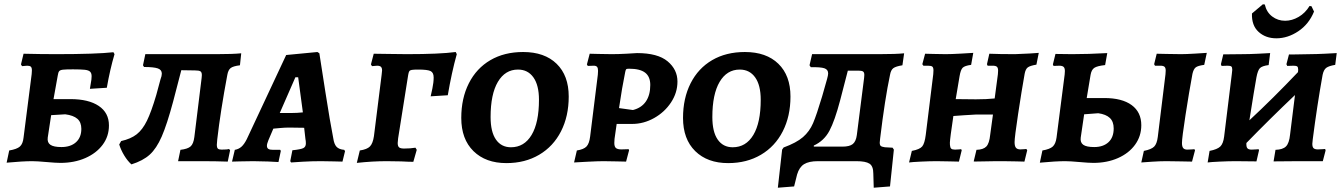

<svg xmlns="http://www.w3.org/2000/svg" viewBox="-20 -753 6265 897"><path d="M197 4Q153 0 130 0Q87 0 11 7L23 -50Q59 -56 73 -68.5Q87 -81 90 -110L128 -407Q129 -414 129 -424Q129 -437 124 -441.5Q119 -446 107 -446L83 -444L78 -452L90 -502Q170 -500 244 -500Q429 -500 510 -509L515 -500Q494 -429 479 -343L400 -338L407 -381Q408 -387 408 -397Q408 -411 401 -418Q394 -425 376 -427Q358 -429 321 -429Q288 -429 274.5 -427.5Q261 -426 256.5 -420.5Q252 -415 250 -401L230 -290H309Q394 -290 441.5 -258Q489 -226 489 -167Q489 -116 459.5 -76.5Q430 -37 378.5 -14.5Q327 8 262 8Q241 8 197 4ZM360 -151Q360 -182 341.5 -198Q323 -214 285 -219L219 -215L203 -110Q200 -87 215.5 -76.5Q231 -66 267 -66Q310 -66 335 -88.5Q360 -111 360 -151Z M995 -102 993 -77Q993 -63 998 -58.5Q1003 -54 1015 -54Q1041 -54 1050 -57L1055 -51L1044 2Q986 0 926 0H812L823 -53Q857 -57 870.5 -69Q884 -81 888 -113L922 -389Q923 -394 923 -402Q923 -416 916 -420Q909 -424 891 -424L827 -425L789 -279Q760 -171 735.5 -115Q711 -59 679.5 -30.5Q648 -2 594 15Q576 -1 560.5 -26.5Q545 -52 537 -78L546 -94Q591 -104 618.5 -125.5Q646 -147 666.5 -189Q687 -231 710 -309L730 -383Q736 -398 736 -409Q736 -427 717 -433.5Q698 -440 653 -440L648 -448L659 -500H992Q1067 -500 1107 -504L1101 -448Q1069 -444 1057.5 -435Q1046 -426 1042 -403Q1010 -233 995 -102Z M1588 -53 1592 -47 1580 2Q1569 2 1539.5 1Q1510 0 1479 0Q1436 0 1394 2.5Q1352 5 1340 6L1336 0L1346 -51Q1385 -55 1397 -61Q1409 -67 1409 -83Q1409 -95 1407 -103L1401 -156L1331 -157Q1311 -157 1290 -155Q1269 -153 1257 -152L1234 -98Q1227 -81 1227 -72Q1227 -62 1233.5 -57.5Q1240 -53 1256 -53H1289L1292 -48L1281 4Q1270 3 1232.5 1.5Q1195 0 1163 0Q1129 0 1101 1Q1073 2 1064 2L1077 -53Q1095 -56 1108 -67.5Q1121 -79 1133 -103L1317 -496L1463 -510L1472 -504Q1479 -459 1500.5 -321Q1522 -183 1537 -107Q1541 -79 1552.5 -67Q1564 -55 1588 -53ZM1339 -225Q1368 -225 1395 -228L1373 -392H1360L1287 -225Z M1661 -50Q1695 -55 1708.5 -69Q1722 -83 1727 -117L1763 -404Q1765 -420 1765 -424Q1765 -436 1759.5 -441Q1754 -446 1742 -446L1718 -444L1713 -452L1726 -502Q1771 -502 1797 -501L1881 -500Q2034 -500 2109 -510L2114 -500Q2090 -414 2072 -308L1992 -303Q1994 -311 2000 -339.5Q2006 -368 2006 -391Q2006 -414 1991.5 -421Q1977 -428 1935 -428Q1913 -428 1904 -426.5Q1895 -425 1892 -420Q1889 -415 1887 -403L1840 -107Q1838 -89 1838 -85Q1838 -70 1844.5 -64.5Q1851 -59 1868 -59Q1898 -59 1921 -63L1927 -53L1911 3Q1890 3 1854 1L1786 0Q1721 0 1647 8Z M2135 -202Q2135 -294 2170.5 -364Q2206 -434 2271 -472Q2336 -510 2424 -510Q2524 -510 2580.5 -455Q2637 -400 2637 -302Q2637 -210 2601 -139.5Q2565 -69 2499 -30Q2433 9 2346 9Q2249 9 2192 -47Q2135 -103 2135 -202ZM2498 -287Q2498 -355 2472 -391.5Q2446 -428 2400 -428Q2340 -428 2306 -370.5Q2272 -313 2272 -206Q2272 -137 2297 -101Q2322 -65 2367 -65Q2429 -65 2463.5 -122.5Q2498 -180 2498 -287Z M2775 -501 2838 -500Q2869 -500 2905.5 -502Q2942 -504 2956 -505Q3053 -505 3099 -466.5Q3145 -428 3145 -372Q3145 -320 3115 -274.5Q3085 -229 3036 -201.5Q2987 -174 2933 -174H2861L2851 -104Q2850 -97 2850 -85Q2850 -68 2857.5 -61.5Q2865 -55 2883 -55L2917 -56Q2917 -55 2918 -53.5Q2919 -52 2919 -51L2905 2Q2893 2 2860.5 1Q2828 0 2799 0Q2774 0 2726 2.5Q2678 5 2662 6L2675 -50Q2707 -55 2720 -68.5Q2733 -82 2737 -115L2773 -404Q2774 -411 2774 -422Q2774 -435 2769.5 -440.5Q2765 -446 2754 -446L2726 -445L2722 -452L2735 -502Q2759 -502 2775 -501ZM3018 -356Q3018 -395 2994 -413.5Q2970 -432 2919 -432Q2908 -432 2905.5 -429.5Q2903 -427 2901 -417Q2886 -344 2872 -248L2937 -239Q2977 -249 2997.5 -279Q3018 -309 3018 -356Z M3171 -202Q3171 -294 3206.5 -364Q3242 -434 3307 -472Q3372 -510 3460 -510Q3560 -510 3616.5 -455Q3673 -400 3673 -302Q3673 -210 3637 -139.5Q3601 -69 3535 -30Q3469 9 3382 9Q3285 9 3228 -47Q3171 -103 3171 -202ZM3534 -287Q3534 -355 3508 -391.5Q3482 -428 3436 -428Q3376 -428 3342 -370.5Q3308 -313 3308 -206Q3308 -137 3333 -101Q3358 -65 3403 -65Q3465 -65 3499.5 -122.5Q3534 -180 3534 -287Z M4092 -107 4090 -87Q4090 -75 4095 -71Q4100 -67 4114 -65L4150 -63L4156 -54L4138 118L4062 124L4060 58Q4060 23 4042 11.5Q4024 0 3981 0H3801Q3759 0 3736.5 14Q3714 28 3704 62L3690 118L3614 124L3634 -54L3641 -64Q3701 -86 3731.5 -112.5Q3762 -139 3778.5 -177.5Q3795 -216 3821 -303L3844 -384Q3849 -402 3849 -410Q3849 -428 3831.5 -434Q3814 -440 3768 -439L3762 -448L3774 -500H4087Q4167 -500 4204 -504L4196 -448Q4165 -443 4153.5 -434.5Q4142 -426 4138 -403Q4114 -290 4092 -107ZM4018 -403Q4018 -415 4012 -419Q4006 -423 3990 -423H3941L3905 -284Q3880 -189 3855 -142Q3830 -95 3782 -73V-68H3916Q3949 -68 3964 -80Q3979 -92 3983 -122L4017 -389Q4018 -395 4018 -403Z M4720 -89Q4720 -70 4726.5 -62.5Q4733 -55 4747 -55Q4757 -55 4765 -56Q4773 -57 4775 -57L4779 -51L4766 2Q4757 2 4729.5 1Q4702 0 4667 0H4633Q4597 0 4577 1Q4562 1 4545.5 1.5Q4529 2 4529 1L4542 -53Q4574 -54 4588 -68.5Q4602 -83 4606 -123L4619 -218H4541Q4516 -217 4482 -214.5Q4448 -212 4434 -211L4422 -127Q4421 -119 4419 -102Q4417 -85 4418 -76Q4419 -63 4424 -58.5Q4429 -54 4442 -54Q4453 -54 4460.5 -55Q4468 -56 4470 -56Q4471 -55 4472 -53.5Q4473 -52 4473 -51L4460 2Q4448 2 4416.5 1Q4385 0 4356 0Q4324 0 4282.5 2Q4241 4 4227 6L4240 -48Q4277 -55 4288.5 -69Q4300 -83 4305 -123L4340 -406Q4341 -413 4341 -424Q4341 -437 4336 -441.5Q4331 -446 4316 -446H4294L4289 -453L4302 -502Q4312 -502 4340.5 -501Q4369 -500 4398 -500Q4424 -500 4468.5 -502.5Q4513 -505 4527 -506L4517 -450Q4487 -446 4477.5 -436.5Q4468 -427 4463 -397L4445 -290L4539 -289Q4590 -289 4627 -293L4642 -406Q4643 -412 4643 -423Q4643 -436 4637.5 -441Q4632 -446 4618 -446H4594L4591 -453L4602 -502Q4618 -501 4655.5 -500.5Q4693 -500 4722 -500Q4757 -501 4789.5 -503Q4822 -505 4833 -506L4822 -451Q4792 -446 4781.5 -438Q4771 -430 4767 -408Q4753 -330 4736.5 -220.5Q4720 -111 4720 -89Z M5023 4Q4979 0 4956 0Q4912 0 4838 7L4850 -50Q4885 -56 4898.5 -68.5Q4912 -81 4916 -110L4954 -405Q4955 -411 4955 -421Q4955 -435 4949 -440.5Q4943 -446 4929 -446L4902 -445L4899 -452L4911 -501Q4937 -500 4989 -500Q5065 -500 5153 -505L5143 -449Q5106 -445 5092.5 -436Q5079 -427 5075 -403L5057 -295H5139Q5222 -295 5267 -262Q5312 -229 5312 -168Q5312 -117 5283 -77Q5254 -37 5203 -14.5Q5152 8 5088 8Q5067 8 5023 4ZM5183 -153Q5183 -185 5165 -202Q5147 -219 5111 -224L5045 -219L5029 -110Q5026 -87 5041 -76.5Q5056 -66 5092 -66Q5134 -66 5158.5 -88.5Q5183 -111 5183 -153ZM5502 -85Q5502 -68 5508 -61Q5514 -54 5527 -54Q5540 -54 5548.5 -55Q5557 -56 5560 -56L5563 -51L5549 2Q5535 2 5498.5 1Q5462 0 5428 0Q5399 0 5361.5 2.5Q5324 5 5312 6L5324 -48Q5359 -55 5372 -68Q5385 -81 5389 -113L5425 -406Q5426 -413 5426 -423Q5426 -436 5420.5 -441Q5415 -446 5401 -446H5376Q5374 -449 5372 -453L5384 -502Q5412 -502 5430 -501L5498 -500Q5521 -500 5562.5 -502.5Q5604 -505 5618 -506L5606 -450Q5576 -446 5566 -438Q5556 -430 5551 -408Q5535 -322 5518.5 -215Q5502 -108 5502 -85Z M6113 -102Q6111 -86 6111 -81Q6111 -66 6117 -60.5Q6123 -55 6137 -55Q6148 -55 6159 -56Q6170 -57 6171 -57L6173 -50L6160 0H6046L5930 1L5939 -53Q5973 -54 5988 -69Q6003 -84 6007 -124L6030 -309Q5914 -199 5803 -85Q5802 -67 5807.5 -60.5Q5813 -54 5827 -54Q5839 -54 5848 -55Q5857 -56 5860 -56L5862 -51L5850 1L5753 0Q5720 0 5678 2Q5636 4 5622 6L5631 -48Q5667 -55 5681 -68.5Q5695 -82 5699 -115L5735 -408Q5737 -424 5737 -427Q5737 -439 5732.5 -442.5Q5728 -446 5715 -446L5687 -445L5684 -453L5695 -499L5788 -500Q5815 -500 5857.5 -502Q5900 -504 5914 -505L5907 -449Q5876 -445 5866 -434.5Q5856 -424 5850 -392Q5840 -337 5817 -191Q5926 -292 6044 -416Q6045 -420 6045 -427Q6045 -439 6040.5 -442.5Q6036 -446 6023 -446L5994 -445L5990 -453L6002 -499Q6002 -498 6018 -498.5Q6034 -499 6048 -499Q6068 -500 6103 -500Q6127 -500 6169 -502Q6211 -504 6225 -505L6218 -450Q6188 -445 6176 -436Q6164 -427 6159 -403Q6133 -258 6113 -102ZM5880 -733 5889 -732Q5897 -696 5923.5 -676Q5950 -656 5984 -656Q6016 -656 6047 -674Q6078 -692 6098 -725L6107 -724L6119 -699Q6095 -640 6045.5 -607Q5996 -574 5943 -574Q5893 -574 5860 -604Q5827 -634 5829 -690Z"/></svg>

Font: Alegreya SC
Style: Bold Italic
Weight: 700
Italic angle: -7°
Designer: Juan Pablo del Peral
Foundry: Huerta Tipografica
Version: Version 2.007; ttfautohint (v1.6)